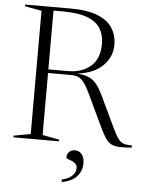

<svg xmlns="http://www.w3.org/2000/svg" viewBox="-61 -764 790 1030"><g transform="rotate(5 334.0 -249.0)"><path d="M32 -706V-715H277.5Q369.5 -715 424.5 -692.2Q479.5 -669.5 503.8 -630.2Q528 -591 528 -542Q528 -476.5 480 -428.8Q432 -381 341 -370.5Q380 -368.5 405 -357.5Q430 -346.5 448.5 -323Q467 -299.5 485.5 -260L561.5 -100Q580 -60.5 593.5 -41.8Q607 -23 623.5 -17.5Q640 -12 668.5 -12V0Q626.5 3 600.2 1.8Q574 0.5 557 -8.8Q540 -18 526.2 -38.8Q512.5 -59.5 495.5 -95.5L418 -259.5Q398.5 -301.5 383.2 -323Q368 -344.5 351 -352.2Q334 -360 310 -360H186.5V-26L277 -9V0H31.5V-9L122.5 -26V-689.5ZM291.5 -379.5Q367.5 -379.5 414.2 -420Q461 -460.5 461 -541Q461 -589 439.5 -623.8Q418 -658.5 368.8 -677.2Q319.5 -696 236 -696H186.5V-379.5ZM310 202.5Q347 194.5 365.2 176.2Q383.5 158 383.5 136Q383.5 120.5 374.5 111.8Q365.5 103 353.8 98.5Q342 94 333 90.8Q324 87.5 324 83Q324 64.5 335.8 52.5Q347.5 40.5 367 40.5Q389.5 40.5 403.8 58.2Q418 76 418 105.5Q418 146.5 392.2 176.2Q366.5 206 310 216.5Z"/></g></svg>

Font: Newsreader 72pt Light
Style: Regular
Weight: 300
Designer: Hugues Gentile
Foundry: Production Type
Version: Version 1.003; ttfautohint (v1.8.3)